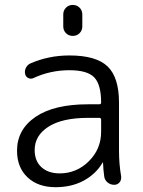

<svg xmlns="http://www.w3.org/2000/svg" viewBox="-20 -780 588 787"><path d="M264.6 -552.7Q374 -552.7 420.9 -507.8Q467.8 -462.9 467.8 -359.4V-162.1Q467.8 -108.4 476.6 -56.6Q476.6 -53.7 476.6 -51.8Q476.6 -41 470.7 -33.2Q461.9 -22.5 448.2 -22.5Q432.6 -22.5 420.9 -32.2Q409.2 -42 407.2 -56.6Q403.3 -85 402.3 -113.3Q402.3 -114.3 401.4 -114.3Q400.4 -114.3 400.4 -113.3Q373 -66.4 322.3 -39.1Q272.5 -12.7 208 -12.7Q135.7 -12.7 92.8 -53.2Q49.8 -93.8 49.8 -162.1Q49.8 -249 125.5 -300.8Q201.2 -352.5 340.8 -352.5H386.7Q394.5 -352.5 394.5 -359.4Q394.5 -433.6 366.2 -462.9Q337.9 -492.2 264.6 -492.2Q186.5 -492.2 117.2 -460Q106.4 -455.1 96.2 -460Q85.9 -464.8 83 -476.6Q80.1 -489.3 85.9 -501.5Q91.8 -513.7 103.5 -519.5Q178.7 -552.7 264.6 -552.7ZM239.3 -671.9V-720.7Q239.3 -737.3 250.5 -748.5Q261.7 -759.8 278.3 -759.8Q294.9 -759.8 306.2 -748.5Q317.4 -737.3 317.4 -720.7V-671.9Q317.4 -655.3 306.2 -644Q294.9 -632.8 278.3 -632.8Q261.7 -632.8 250.5 -644Q239.3 -655.3 239.3 -671.9ZM122.1 -165Q122.1 -120.1 149.9 -94.7Q177.7 -69.3 224.6 -69.3Q293.9 -69.3 344.2 -119.1Q394.5 -168.9 394.5 -240.2V-289.1Q394.5 -296.9 386.7 -296.9H340.8Q235.4 -296.9 178.7 -260.7Q122.1 -224.6 122.1 -165Z"/></svg>

Font: Gen Jyuu Gothic Normal
Style: Regular
Weight: 300
Designer: [Source Han Sans]
Ryoko NISHIZUKA  (kana & ideographs); Paul D. Hunt (Latin, Greek & Cyrillic); Wenlong ZHANG  (bopomofo
Version: Version 1.002.20150607